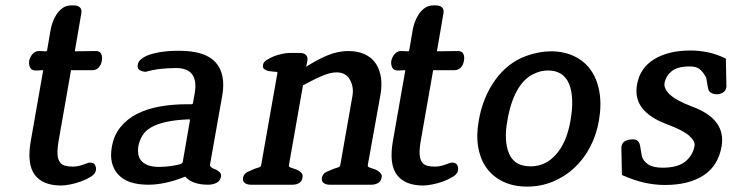

<svg xmlns="http://www.w3.org/2000/svg" viewBox="-20 -684 2744 711"><path d="M243 -424 197 -162Q192 -132 193 -113.5Q194 -95 201 -84.5Q208 -74 220.5 -70.5Q233 -67 250 -67Q263 -67 275.5 -70.5Q288 -74 301 -79L307 -81Q309 -81 310 -81.5Q311 -82 313 -82Q327 -82 332 -73Q337 -64 335 -53Q333 -40 317 -30Q301 -20 281 -12.5Q261 -5 240 -1Q219 3 207 3Q138 3 108.5 -37Q79 -77 94 -162L140 -424L115 -423Q98 -422 92 -433Q86 -444 88 -459Q91 -473 101 -484.5Q111 -496 128 -495L147 -494Q152 -494 153 -495Q154 -496 155 -501L168 -577Q170 -587 175 -601.5Q180 -616 189 -630Q198 -644 211.5 -654Q225 -664 244 -664H254Q268 -664 276 -656.5Q284 -649 281 -634L257 -494L332 -495Q349 -496 354.5 -485Q360 -474 357 -459Q355 -445 346 -434.5Q337 -424 320 -424Z M751 0Q692 0 666 -30Q592 0 529 0Q452 0 417.5 -38Q383 -76 394 -139Q401 -182 425.5 -212.5Q450 -243 487 -262Q524 -281 571.5 -289.5Q619 -298 672 -298H688Q692 -298 693 -299Q694 -300 695 -305L701 -338Q717 -432 632 -432Q603 -432 575.5 -429Q548 -426 519 -418Q506 -419 497 -424.5Q488 -430 490 -444Q492 -456 501.5 -464Q511 -472 522 -477Q567 -496 643 -496Q740 -496 778.5 -453Q817 -410 803 -330L758 -76Q755 -66 772 -59Q782 -56 789 -50Q794 -47 797 -41.5Q800 -36 798 -28Q794 -12 780 -6Q766 0 751 0ZM683 -236Q684 -241 683 -241.5Q682 -242 678 -242Q629 -240 595.5 -232.5Q562 -225 540 -212.5Q518 -200 507 -181.5Q496 -163 492 -141Q490 -127 492 -113.5Q494 -100 502.5 -89.5Q511 -79 527 -72.5Q543 -66 569 -66Q606 -66 644 -75Q656 -78 657 -86Z M1356 0H1200Q1188 0 1179 -6Q1170 -12 1172 -26Q1175 -41 1189 -47.5Q1203 -54 1216 -59Q1224 -62 1231.5 -64Q1239 -66 1240 -72L1285 -328Q1291 -361 1276 -388.5Q1261 -416 1226 -416Q1204 -416 1174 -403.5Q1144 -391 1102 -368L1050 -73Q1049 -66 1055.5 -64Q1062 -62 1069 -59Q1081 -56 1090 -49Q1095 -46 1098.5 -40.5Q1102 -35 1100 -26Q1098 -12 1087.5 -6Q1077 0 1064 0H908Q896 0 887 -6Q878 -12 880 -26Q883 -41 897 -47.5Q911 -54 923 -59Q931 -62 938.5 -64Q946 -66 947 -72L1007 -412Q1009 -418 1002.5 -418Q996 -418 990 -419Q984 -420 978.5 -420.5Q973 -421 968 -423Q962 -425 957 -429.5Q952 -434 954 -444Q955 -453 966.5 -461Q978 -469 993 -475Q1008 -481 1024.5 -484.5Q1041 -488 1053 -488H1091Q1105 -488 1113 -480.5Q1121 -473 1118 -458L1114 -437Q1156 -464 1194 -479.5Q1232 -495 1269 -495Q1306 -495 1332 -482.5Q1358 -470 1372.5 -447.5Q1387 -425 1391 -394.5Q1395 -364 1388 -328L1342 -73Q1341 -66 1348 -64Q1355 -62 1362 -59Q1374 -56 1382 -49Q1387 -46 1391 -40.5Q1395 -35 1393 -26Q1391 -12 1379.5 -6Q1368 0 1356 0Z M1584 -424 1538 -162Q1533 -132 1534 -113.5Q1535 -95 1542 -84.5Q1549 -74 1561.5 -70.5Q1574 -67 1591 -67Q1604 -67 1616.5 -70.5Q1629 -74 1642 -79L1648 -81Q1650 -81 1651 -81.5Q1652 -82 1654 -82Q1668 -82 1673 -73Q1678 -64 1676 -53Q1674 -40 1658 -30Q1642 -20 1622 -12.5Q1602 -5 1581 -1Q1560 3 1548 3Q1479 3 1449.5 -37Q1420 -77 1435 -162L1481 -424L1456 -423Q1439 -422 1433 -433Q1427 -444 1429 -459Q1432 -473 1442 -484.5Q1452 -496 1469 -495L1488 -494Q1493 -494 1494 -495Q1495 -496 1496 -501L1509 -577Q1511 -587 1516 -601.5Q1521 -616 1530 -630Q1539 -644 1552.5 -654Q1566 -664 1585 -664H1595Q1609 -664 1617 -656.5Q1625 -649 1622 -634L1598 -494L1673 -495Q1690 -496 1695.5 -485Q1701 -474 1698 -459Q1696 -445 1687 -434.5Q1678 -424 1661 -424Z M1932 7Q1882 7 1844 -11Q1806 -29 1782.5 -61Q1759 -93 1751 -138.5Q1743 -184 1753 -238Q1768 -324 1814 -388Q1860 -452 1929 -477Q1977 -494 2020 -494Q2068 -494 2106 -476Q2144 -458 2167.5 -425Q2191 -392 2199.5 -344.5Q2208 -297 2198 -238Q2189 -185 2165.5 -140Q2142 -95 2107 -62.5Q2072 -30 2027.5 -11.5Q1983 7 1932 7ZM2009 -423Q1983 -423 1958 -411Q1920 -394 1895 -349Q1870 -304 1859 -238Q1845 -163 1865 -115.5Q1885 -68 1945 -68Q2000 -68 2039 -112Q2078 -156 2092 -234Q2108 -323 2087.5 -373Q2067 -423 2009 -423Z M2442 1Q2405 1 2366.5 -7.5Q2328 -16 2283 -36L2281 -140Q2284 -157 2296.5 -162.5Q2309 -168 2323 -168Q2345 -168 2350 -146L2357 -105Q2362 -88 2380 -75.5Q2398 -63 2434 -63Q2490 -63 2518 -86Q2546 -109 2552 -144Q2555 -161 2532 -181.5Q2509 -202 2447 -225Q2386 -248 2358 -284Q2330 -320 2339 -371Q2350 -433 2403 -465Q2456 -497 2537 -497Q2568 -497 2600.5 -490.5Q2633 -484 2668 -467L2670 -362Q2668 -348 2657.5 -341.5Q2647 -335 2634 -335Q2622 -335 2613 -340.5Q2604 -346 2602 -357L2595 -397Q2584 -417 2571.5 -427.5Q2559 -438 2534 -438Q2489 -438 2467.5 -420.5Q2446 -403 2441 -377Q2437 -357 2460 -334.5Q2483 -312 2544 -289Q2670 -242 2652 -141Q2639 -69 2584.5 -34Q2530 1 2442 1Z"/></svg>

Font: Jura
Style: Bold Italic
Weight: 700
Designer: Ed Merritt
Foundry: Ten by Twenty
Version: Version 1.007